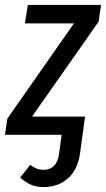

<svg xmlns="http://www.w3.org/2000/svg" viewBox="-39 -547 430 779"><path d="M361 -459 91 -74H306L296 0L286 73Q277 141 237 176.5Q197 212 138 212Q107 212 84.5 201.5Q62 191 43 173L84 122Q99 133 110.5 137.5Q122 142 139 142Q164 142 180.5 125.5Q197 109 201 75L211 0H-19L-9 -66L261 -452H62L74 -527H371Z"/></svg>

Font: Fira Sans Compressed
Style: Italic
Weight: 400
Width: 1
Italic angle: -8°
Designer: bBox Type GmbH & Carrois Corporate GbR & Edenspiekermann AG
Foundry: bBox Type GmbH & Carrois Corporate GbR & Edenspiekermann AG
Version: Version 4.301